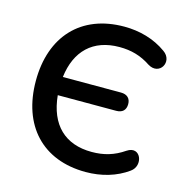

<svg xmlns="http://www.w3.org/2000/svg" viewBox="-107 -815 892 925"><g transform="rotate(15 339.0 -352.5)"><path d="M401 10C479 10 552 -11 610 -53C663 -90 628 -182 565 -140C514 -105 464 -91 404 -91C271 -91 190 -168 176 -313H467C498 -313 515 -329 515 -359C515 -387 498 -404 467 -404H177C193 -537 272 -614 404 -614C463 -614 512 -600 560 -568C623 -529 670 -611 612 -651C551 -695 477 -715 401 -715C185 -715 56 -574 56 -353C56 -131 185 10 401 10Z"/></g></svg>

Font: SN Pro Medium
Style: Regular
Weight: 500
Designer: Tobias Whetton
Foundry: Supernotes
Version: Version 1.003;Glyphs 3.3 (3324)